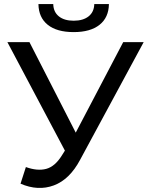

<svg xmlns="http://www.w3.org/2000/svg" viewBox="-20 -906 731 939"><path d="M282.3 -145.4 316.3 -199.3 326.1 -211.1 582.6 -700H682.7L371.6 -124.1Q320.4 -28 243.3 0.7Q166.1 29.4 80.4 -7.7L106.6 -89Q162.9 -68.7 205.9 -80.1Q248.9 -91.6 282.3 -145.4ZM16.1 -700H124L378.9 -201.7L323.3 -120.6ZM168 -886H240.4Q241.4 -847.3 267.9 -826Q294.3 -804.7 340.4 -804.7Q386.4 -804.7 413.3 -826Q440.1 -847.3 441.1 -886H512.7Q511.7 -820.4 466.9 -784.7Q422 -749 340.4 -749Q258 -749 213.5 -784.7Q169 -820.4 168 -886Z"/></svg>

Font: iiserrat Thin
Style: Regular
Weight: 100
Designer: Akira Ohta
Foundry: Akira Ohta
Version: Version 1.200;Glyphs 3.3.1 (3343)